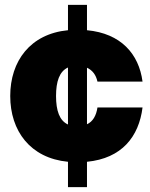

<svg xmlns="http://www.w3.org/2000/svg" viewBox="-20 -654 617 788"><path d="M259 114H337V10C480 -4 550 -93 565 -213H380C375 -179 361 -155 337 -144V-376C359 -366 374 -347 380 -319H565C550 -433 476 -517 337 -530V-634H259V-530C104 -515 22 -403 22 -260C22 -117 104 -5 259 10ZM210 -260C210 -320 224 -361 259 -377V-143C224 -159 210 -200 210 -260Z"/></svg>

Font: Aspekta 900
Style: Regular
Weight: 900
Designer: Ivo Dolenc
Version: Version 2.000